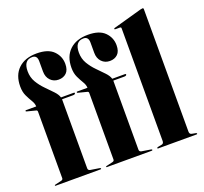

<svg xmlns="http://www.w3.org/2000/svg" viewBox="-128 -898 1117 1049"><g transform="rotate(-20 431.0 -374.0)"><path d="M218 -30.5Q218 -19 230 -16.5L283 -8Q289 -7 289 -3.5Q289 0 284.5 0H23.5Q20 0 20 -3Q20 -5.5 25 -6.5L61 -15Q71.5 -17.5 71.5 -26.5V-413Q71.5 -421 65 -422.5L12.5 -436Q8.5 -437 8.5 -440Q8.5 -443.5 13 -443.5H72Q71.5 -461 60.2 -479.2Q49 -497.5 38 -520.5Q27 -543.5 27 -575.5Q27 -641.5 65.8 -678.2Q104.5 -715 172.5 -715Q238.5 -715 269.8 -683.5Q301 -652 301 -608Q301 -572.5 283.5 -555.8Q266 -539 238 -539Q209.5 -539 190.8 -558.5Q172 -578 172 -610.5V-670Q172 -704.5 143.5 -704.5Q93.5 -704.5 93.5 -640Q93.5 -604.5 110.2 -576.2Q127 -548 150 -524.8Q173 -501.5 192 -481.5Q211 -461.5 216 -443.5H289.5Q295.5 -443.5 295.5 -440Q295.5 -432 281 -432H218ZM516 -30.5Q516 -19 528 -16.5L581 -8Q587 -7 587 -3.5Q587 0 582.5 0H321.5Q318 0 318 -3Q318 -5.5 323 -6.5L359 -15Q369.5 -17.5 369.5 -26.5V-413Q369.5 -421 363 -422.5L310.5 -436Q306.5 -437 306.5 -440Q306.5 -443.5 311 -443.5H370Q369.5 -461 358.2 -479.2Q347 -497.5 336 -520.5Q325 -543.5 325 -575.5Q325 -641.5 363.8 -678.2Q402.5 -715 470.5 -715Q536.5 -715 567.8 -683.5Q599 -652 599 -608Q599 -572.5 581.5 -555.8Q564 -539 536 -539Q507.5 -539 488.8 -558.5Q470 -578 470 -610.5V-670Q470 -704.5 441.5 -704.5Q391.5 -704.5 391.5 -640Q391.5 -604.5 408.2 -576.2Q425 -548 448 -524.8Q471 -501.5 490 -481.5Q509 -461.5 514 -443.5H587.5Q593.5 -443.5 593.5 -440Q593.5 -432 579 -432H516ZM806.5 -742V-30Q806.5 -15 818.5 -12.5L842 -8Q847.5 -6.5 847.5 -3.5Q847.5 0 843 0H619.5Q615.5 0 615.5 -3.5Q615.5 -6.5 621.5 -8L644.5 -12.5Q656.5 -15 656.5 -29.5V-685Q656.5 -692 649 -692H623Q617.5 -692 617.5 -696Q617.5 -698.5 622.5 -700L788.5 -746.5Q797.5 -748.5 800.5 -748.5Q806.5 -748.5 806.5 -742Z"/></g></svg>

Font: Fraunces 144pt S000
Style: Bold
Weight: 700
Version: Version 1.000; ttfautohint (v1.8.3)